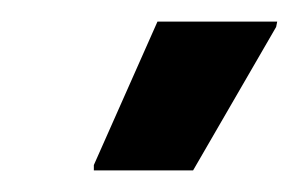

<svg xmlns="http://www.w3.org/2000/svg" viewBox="-20 -725 277 178"><path d="M67 -567V-572L126 -705H237L236 -700L159 -567Z"/></svg>

Font: Saira ExtraCondensed
Style: Bold Italic
Weight: 700
Width: 2
Italic angle: -12°
Designer: Hector Gatti with collaboration of the Omnibus-Type team
Foundry: Omnibus-Type
Version: Version 1.101